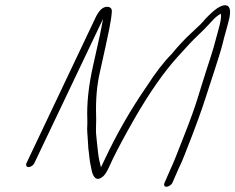

<svg xmlns="http://www.w3.org/2000/svg" viewBox="-20 -688 897 732"><path d="M637.2 9 640.7 1 662.2 -48C670.6 -65 677.9 -82 684.3 -99C723.3 -197 748.4 -267 761.1 -307C778.8 -363 816.2 -472 828.1 -519C836.8 -556 843.8 -575 853.5 -615C861.5 -650 856.2 -668 838.2 -668C812.2 -668 780.1 -633 762.8 -616C754 -604 736.6 -587 711.3 -564C686.1 -541 660.5 -514 634.4 -482C603.6 -451 573 -411 541.5 -362C479 -272 425.3 -178 379.6 -81L364.8 -50C361.6 -62 355.8 -88 354.3 -102C351.8 -129 348.4 -150 346.3 -178C344.9 -199 347.5 -223 346.5 -245C344.4 -308 349.4 -365 361.5 -416C371.8 -461 378.9 -493 382.3 -510C390 -547 404.6 -609 406.3 -643C407.1 -655 401.3 -662 388.3 -662C370.3 -662 356.3 -646 344.3 -621L80.9 -66C77.3 -58 81.1 -51 89.1 -51C97.1 -51 107.3 -58 110.9 -66L372.8 -616C363.6 -565 360.8 -553 336.1 -443C317.5 -362 310.3 -292 313 -231C313.2 -219 312.8 -208 312.3 -197C312.6 -176 315.3 -156 316 -136C316.3 -118 319.5 -106 320.8 -88C322.4 -71 326.4 -55 329.3 -39C331.2 -29 339.4 2 361.5 -8C379.1 -16 387.4 -33 397.1 -54L409.6 -81C427 -117 454.1 -168 492.3 -235C549.9 -335 604.6 -413 656.9 -471C692.6 -511 716.5 -536 729.3 -548C750.6 -568 769.6 -587 783.7 -603C797.7 -619 808.6 -628 815.8 -632C819.5 -634 820.8 -635 822.1 -636C824.3 -624 821.3 -605 813.4 -577C794.3 -507 796.6 -511 769 -427C734.2 -320 732.5 -299 682.4 -172C656.2 -105 640.2 -64 632.2 -48L610.7 1L607.2 9C603.6 17 606.4 24 614.4 24C622.4 24 633.6 17 637.2 9Z"/></svg>

Font: MewTooHand
Style: UltIta
Weight: 400
Designer: Mew Too, Robert Jablonski
Version: Version 0.77